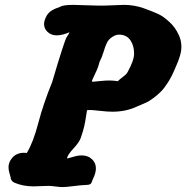

<svg xmlns="http://www.w3.org/2000/svg" viewBox="-20 -761 758 781"><path d="M525.4 -543Q525.4 -576.2 509.8 -598.1Q494.1 -620.1 463.9 -620.1Q450.2 -620.1 434.6 -609.4Q420.9 -599.6 414.6 -586.4Q408.2 -573.2 401.4 -550.3Q394.5 -527.3 384.8 -508.8Q380.9 -491.2 372.6 -473.1Q364.3 -455.1 358.9 -443.8Q353.5 -432.6 353.5 -429.7Q354.5 -428.7 360.4 -428.7Q364.3 -428.7 386.2 -431.2Q408.2 -433.6 424.8 -433.6Q441.4 -433.6 459 -430.7Q466.8 -438.5 480 -448.2Q493.2 -458 498 -465.8Q525.4 -514.6 525.4 -543ZM210 -617.2Q188.5 -617.2 173.8 -630.9Q159.2 -644.5 159.2 -663.1Q159.2 -677.7 169.9 -697.3Q177.7 -710 189 -717.3Q200.2 -724.6 211.9 -728.5Q223.6 -732.4 224.6 -733.4Q237.3 -741.2 278.3 -741.2Q293.9 -741.2 328.1 -739.7Q362.3 -738.3 376 -738.3H405.3Q418.9 -738.3 444.8 -739.7Q470.7 -741.2 483.4 -741.2Q526.4 -741.2 564.5 -727.5Q602.5 -713.9 623.5 -704.1Q644.5 -694.3 668.9 -671.9Q693.4 -649.4 707 -619.1Q717.8 -596.7 717.8 -571.3Q717.8 -561.5 716.3 -552.2Q714.8 -543 711.4 -532.2Q708 -521.5 705.6 -514.6Q703.1 -507.8 697.8 -495.6Q692.4 -483.4 690.4 -478.5Q678.7 -450.2 663.6 -426.3Q648.4 -402.3 634.3 -388.2Q620.1 -374 603.5 -361.8Q586.9 -349.6 576.7 -344.7Q566.4 -339.8 553.2 -334.5Q540 -329.1 538.1 -328.1Q493.2 -306.6 437.5 -306.6Q417 -306.6 386.7 -310.1Q356.4 -313.5 347.7 -313.5Q337.9 -313.5 334 -312.5Q332 -302.7 329.6 -285.2Q327.1 -267.6 322.8 -248Q318.4 -228.5 308.6 -200.2Q302.7 -182.6 277.8 -155.8Q252.9 -128.9 252.9 -116.2Q258.8 -117.2 277.8 -123Q296.9 -128.9 312.5 -128.9Q338.9 -128.9 356.4 -111.3Q370.1 -96.7 370.1 -76.2Q370.1 -66.4 367.2 -56.2Q364.3 -45.9 360.4 -38.1Q356.4 -30.3 356.4 -29.3Q353.5 -17.6 348.6 -13.2Q343.8 -8.8 331.1 -8.8Q307.6 -7.8 278.3 -3.9Q249 0 232.4 0Q225.6 0 206.1 -2.4Q186.5 -4.9 176.8 -4.9Q166 -4.9 146 -3.9Q126 -2.9 116.2 -2.9Q72.3 -2.9 37.1 -18.6Q23.4 -26.4 23.4 -39.1Q23.4 -41 19 -55.2Q14.6 -69.3 14.6 -80.1Q14.6 -100.6 28.3 -117.2Q45.9 -139.6 78.1 -139.6L88.9 -138.7Q115.2 -181.6 135.7 -260.3Q156.2 -338.9 192.4 -427.7Q216.8 -510.7 230.5 -552.7Q244.1 -594.7 247.6 -602.5Q251 -610.4 254.9 -615.7Q258.8 -621.1 262.7 -629.9Q233.4 -617.2 210 -617.2Z"/></svg>

Font: Essays1743
Style: BoldItalic
Weight: 700
Italic angle: -10°
Designer: Based on the typeface in a 1743 English translation of the essays of Montaigne.  PostScript/TrueType font designed by Jo
Version: Version 002.100